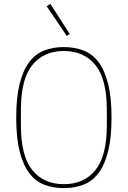

<svg xmlns="http://www.w3.org/2000/svg" viewBox="-20 -951 654 983"><path d="M307 12Q251 12 206 -5.5Q161 -23 129.5 -65Q98 -107 80.5 -176Q63 -245 63 -349Q63 -452 80.5 -521.5Q98 -591 129.5 -633Q161 -675 206 -692.5Q251 -710 307 -710Q362 -710 407.5 -692.5Q453 -675 484.5 -633Q516 -591 533.5 -521.5Q551 -452 551 -349Q551 -245 533.5 -176Q516 -107 484.5 -65Q453 -23 407.5 -5.5Q362 12 307 12ZM307 -8Q410 -8 468.5 -80Q527 -152 527 -310V-388Q527 -546 468.5 -618Q410 -690 307 -690Q204 -690 145.5 -618Q87 -546 87 -388V-310Q87 -152 145.5 -80Q204 -8 307 -8ZM219 -919 238 -931 337 -777 322 -767Z"/></svg>

Font: IBM Plex Sans Cond Thin
Style: Regular
Weight: 100
Width: 3
Designer: Mike Abbink, Paul van der Laan, Pieter van Rosmalen
Foundry: Bold Monday
Version: Version 1.3